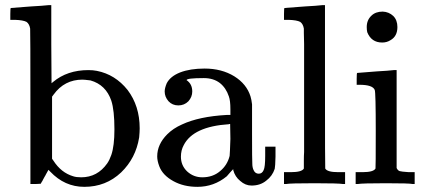

<svg xmlns="http://www.w3.org/2000/svg" viewBox="-20 -714 1652 745"><path d="M100 -689Q121 -690 140 -691.5Q159 -693 168 -694H176H179V-543L180 -391Q182 -392 186 -396Q241 -442 323 -442Q341 -442 356 -439Q427 -425 475 -365Q522 -303 522 -216Q522 -203 520 -181Q507 -100 450 -45Q391 11 307 11Q231 11 175 -48L168 -55L158 -37Q158 -36 156 -33Q154 -30 153 -28Q148 -19 147 -17Q146 -16 145 -13Q144 -10 143 -10L138 -1L118 0H98V-298Q98 -600 97 -603Q94 -621 83 -629Q70 -636 38 -637H20V-660Q20 -683 22 -683Q26 -683 100 -689ZM300 -405Q230 -405 188 -347L182 -339V-98L187 -91Q217 -44 264 -30Q276 -26 295 -26Q358 -26 396 -80Q405 -93 412 -113Q424 -148 424 -212Q424 -286 412 -323Q391 -385 331 -402Q307 -405 300 -405Z M634 -321Q619 -338 619 -359Q619 -372 627 -391Q641 -418 679 -433Q718 -448 774 -448Q840 -448 889 -418Q937 -388 952 -340Q956 -327 958 -309V-194Q958 -91 959 -80Q959 -64 964 -54Q970 -40 984 -40Q997 -40 1003 -54Q1009 -66 1009 -109V-145H1049V-106Q1048 -67 1046 -59Q1037 -31 1013 -13Q990 6 956 6Q932 6 912 -12Q892 -28 885 -54V-58Q879 -52 873 -45Q861 -31 860 -30Q810 11 746 11Q693 11 653 -11Q611 -34 598 -69Q590 -90 590 -107Q590 -154 629 -193Q652 -216 686 -231Q752 -262 860 -268H874V-290Q874 -324 868 -340Q857 -373 833 -392Q808 -411 771 -411Q704 -411 704 -403Q726 -388 726 -359Q726 -338 711 -321Q695 -305 672 -305Q649 -305 634 -321ZM873 -233Q869 -233 868 -232Q730 -223 693 -151Q682 -131 682 -106Q682 -72 706 -49Q731 -26 765 -26Q806 -26 834 -50Q862 -73 871 -109Q872 -116 874 -175Z M1163 -689Q1184 -690 1203 -691.5Q1222 -693 1230 -694H1238H1241V-379Q1241 -61 1242 -60Q1250 -46 1292 -46H1303H1319V0H1311Q1293 -3 1201 -3Q1104 -3 1090 0H1082V-46H1098H1109Q1151 -46 1159 -60V-68V-91Q1159 -111 1160 -124V-168V-218V-273V-329V-408V-482V-543Q1159 -561 1159 -586V-603Q1156 -621 1145 -629Q1132 -636 1100 -637H1082V-660Q1082 -683 1084 -683Q1090 -683 1163 -689Z M1506 -652Q1522 -636 1522 -609Q1522 -573 1495 -558Q1481 -549 1463 -549Q1421 -549 1405 -589Q1403 -597 1403 -609Q1403 -636 1421 -653Q1437 -669 1465 -669Q1489 -668 1506 -652ZM1442 -437Q1463 -438 1481.5 -439.5Q1500 -441 1508 -442H1516H1519V-62Q1524 -52 1531 -50Q1537 -48 1566 -46H1589V0H1581Q1570 -3 1477 -3Q1386 -3 1368 0H1360V-46H1376H1387Q1429 -46 1437 -60Q1438 -61 1438 -205Q1438 -356 1434 -365Q1426 -385 1375 -385H1364V-408Q1364 -431 1366 -431Q1370 -431 1442 -437Z"/></svg>

Font: KaTeX_Main
Style: Regular
Weight: 400
Version: Version